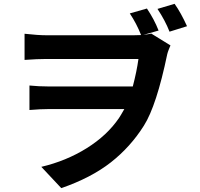

<svg xmlns="http://www.w3.org/2000/svg" viewBox="-20 -887 1040 996"><path d="M950.2 -751 859.4 -722.7Q836.9 -780.3 796.9 -840.8L885.7 -867.2Q918.9 -820.3 950.2 -751ZM802.7 -728.5 723.6 -706.1Q753.9 -710 764.6 -712.9L864.3 -651.4Q863.3 -649.4 856.4 -632.3Q849.6 -615.2 847.7 -606.4Q792 -338.9 726.6 -235.4Q657.2 -125 555.2 -44.9Q453.1 35.2 297.9 88.9L194.3 -21.5Q323.2 -51.8 429.7 -118.2Q536.1 -184.6 597.7 -275.4Q604.5 -285.2 625 -321.3H235.4Q191.4 -321.3 132.8 -316.4V-443.4Q181.6 -438.5 230.5 -438.5H668.9Q689.5 -517.6 698.2 -581.1H220.7Q173.8 -581.1 107.4 -576.2V-711.9Q177.7 -704.1 219.7 -704.1H673.8Q699.2 -704.1 711.9 -705.1Q688.5 -764.6 653.3 -817.4L742.2 -842.8Q780.3 -786.1 802.7 -728.5Z"/></svg>

Font: Gen Shin Gothic Bold
Style: Bold
Weight: 700
Designer: [Source Han Sans]
Ryoko NISHIZUKA  (kana & ideographs); Paul D. Hunt (Latin, Greek & Cyrillic); Wenlong ZHANG  (bopomofo
Version: Version 1.002.20150607